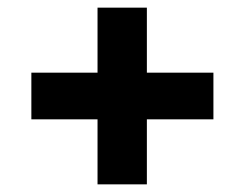

<svg xmlns="http://www.w3.org/2000/svg" viewBox="-20 -601 639 502"><path d="M538 -289H364V-119H235V-289H62V-411H235V-581H364V-411H538Z"/></svg>

Font: mBank
Style: Bold
Weight: 700
Designer: Julieta Ulanovsky
Foundry: Julieta Ulanovsky
Version: Version 7.200